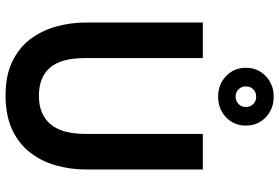

<svg xmlns="http://www.w3.org/2000/svg" viewBox="-177 -818 1005 691"><g transform="rotate(90 325.5 -472.5)"><path d="M224 -855Q224 -898 254 -926.5Q284 -955 328 -955Q372 -955 402 -926.5Q432 -898 432 -855Q432 -812 402 -783.5Q372 -755 328 -755Q284 -755 254 -783.5Q224 -812 224 -855ZM365 -855Q365 -871 354.5 -881.5Q344 -892 328 -892Q312 -892 301.5 -881.5Q291 -871 291 -855Q291 -839 301.5 -828.5Q312 -818 328 -818Q344 -818 354.5 -828.5Q365 -839 365 -855ZM61 -280V-700H189V-276Q189 -190 223.5 -150Q258 -110 325 -110Q391 -110 426.5 -151Q462 -192 462 -280V-700H590V-280Q590 -224 575.5 -172Q561 -120 529.5 -79Q498 -38 447 -14Q396 10 323 10Q252 10 202 -14Q152 -38 121 -79Q90 -120 75.5 -172Q61 -224 61 -280Z"/></g></svg>

Font: Haskoy Bold
Style: Regular
Weight: 700
Designer: Ertekin Erdin
Foundry: Ertekin Erdin
Version: Version 1.500; ttfautohint (v1.8.3)